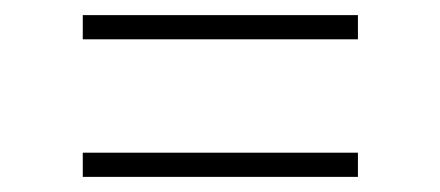

<svg xmlns="http://www.w3.org/2000/svg" viewBox="-20 -507 582 254"><path d="M89.5 -455V-487H453.5V-455ZM89.5 -273V-305H453.5V-273Z"/></svg>

Font: Encode Sans Semi Expanded Thin
Style: Regular
Weight: 100
Width: 6
Designer: Multiple Designers
Foundry: Impallari Type
Version: Version 3.000; ttfautohint (v1.8.3) -l 8 -r 50 -G 200 -x 14 